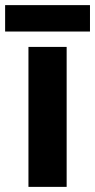

<svg xmlns="http://www.w3.org/2000/svg" viewBox="-33 -729 371 749"><path d="M227 0H78V-546H227ZM318 -709V-606H-13V-709Z"/></svg>

Font: Noto Sans Adlam
Style: Regular
Weight: 400
Designer: Mark Jamra, Neil Patel
Foundry: JamraPatel LLC
Version: Version 3.001